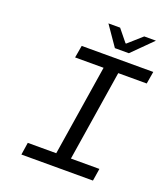

<svg xmlns="http://www.w3.org/2000/svg" viewBox="-148 -928 906 1033"><g transform="rotate(20 305.0 -411.5)"><path d="M372.1 -710 293.9 -823.2H360.8L417 -753.9H420.9L499 -823.2H565.9L452.1 -710ZM95.2 0 106 -70.8H269L351.1 -589.8H188L200.2 -660.2H609.9L598.1 -589.8H435.1L353 -70.8H516.1L504.9 0Z"/></g></svg>

Font: Office Code Pro D Italic
Style: Regular
Weight: 400
Italic angle: -9°
Designer: Nathan Rutzky & Paul D. Hunt
Foundry: Adobe Systems Incorporated
Version: Version 1.004;PS 001.004;hotconv 1.0.70;makeotf.lib2.5.58329